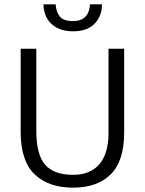

<svg xmlns="http://www.w3.org/2000/svg" viewBox="-20 -854 666 883"><path d="M75 -630H147V-253Q147 -143 187.5 -96.5Q228 -50 316 -50Q359 -50 390 -64Q421 -78 440.5 -103Q460 -128 469.5 -163Q479 -198 479 -241V-630H551V-244Q551 -114 489.5 -52.5Q428 9 316 9Q203 9 139 -52.5Q75 -114 75 -249ZM236 -834Q238 -799 255 -778Q272 -757 316 -757Q353 -757 372.5 -777Q392 -797 394 -834H449Q449 -780 415 -745Q381 -710 316 -710Q280 -710 254.5 -720.5Q229 -731 212.5 -748Q196 -765 188 -787.5Q180 -810 180 -834Z"/></svg>

Font: Mukta Malar Light
Style: Regular
Weight: 300
Designer: Aadarsh Rajan, Girish Dalvi, Yashodeep Gholap
Foundry: Ek Type
Version: Version 2.538;PS 1.000;hotconv 16.6.51;makeotf.lib2.5.65220;